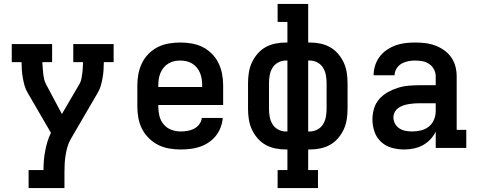

<svg xmlns="http://www.w3.org/2000/svg" viewBox="-20 -755 2440 980"><path d="M126 205V113H202Q202 88 204 64Q206 40 210.5 16Q215 -8 222 -31.5Q229 -55 240 -77L122 -280Q111 -298 105.5 -317.5Q100 -337 96.5 -357Q93 -377 91.5 -397Q90 -417 90 -438H40V-530H246V-438H196Q197 -423 198 -409Q199 -395 200.5 -380.5Q202 -366 205 -352Q208 -338 215 -325L296 -173L386 -327Q393 -339 395.5 -353Q398 -367 400 -381Q402 -395 402.5 -409.5Q403 -424 404 -438H354V-530H560V-438H510Q510 -417 508.5 -397Q507 -377 503.5 -357Q500 -337 494.5 -317.5Q489 -298 478 -280L341 -45Q330 -26 324 -4.5Q318 17 314.5 39Q311 61 310 83Q309 105 309 127V205Z M902 8Q873 8 843.5 3Q814 -2 788 -15Q762 -28 740.5 -49Q719 -70 705.5 -96Q692 -122 686.5 -151.5Q681 -181 681 -210V-320Q681 -349 686.5 -378Q692 -407 705 -433.5Q718 -460 739 -481Q760 -502 786 -515Q812 -528 841.5 -533Q871 -538 900 -538Q929 -538 958.5 -533Q988 -528 1014 -515Q1040 -502 1061 -481Q1082 -460 1095 -433.5Q1108 -407 1113.5 -378Q1119 -349 1119 -320V-219H788V-210Q788 -186 794 -162Q800 -138 816 -119.5Q832 -101 855 -92.5Q878 -84 902 -84Q920 -84 937.5 -87Q955 -90 970.5 -98Q986 -106 997 -120.5Q1008 -135 1010 -153H1117Q1115 -128 1106 -104.5Q1097 -81 1081.5 -61.5Q1066 -42 1045 -28Q1024 -14 1000.5 -6Q977 2 952 5Q927 8 902 8ZM1012 -311V-320Q1012 -336 1009.5 -352Q1007 -368 1001 -382.5Q995 -397 985 -409.5Q975 -422 961 -430.5Q947 -439 931.5 -442.5Q916 -446 900 -446Q884 -446 868.5 -442.5Q853 -439 839 -430.5Q825 -422 815 -409.5Q805 -397 799 -382.5Q793 -368 790.5 -352Q788 -336 788 -320V-311Z M1397 205V113H1447V8H1438Q1412 8 1385 2.5Q1358 -3 1335 -16Q1312 -29 1294 -50Q1276 -71 1265 -95.5Q1254 -120 1250 -146.5Q1246 -173 1246 -200V-330Q1246 -357 1250 -383.5Q1254 -410 1265 -434.5Q1276 -459 1294 -480Q1312 -501 1335 -514Q1358 -527 1385 -532.5Q1412 -538 1438 -538H1447V-643H1397V-735H1553V-538H1562Q1588 -538 1615 -532.5Q1642 -527 1665 -514Q1688 -501 1706 -480Q1724 -459 1735 -434.5Q1746 -410 1750 -383.5Q1754 -357 1754 -330V-200Q1754 -173 1750 -146.5Q1746 -120 1735 -95.5Q1724 -71 1706 -50Q1688 -29 1665 -16Q1642 -3 1615 2.5Q1588 8 1562 8H1553V113H1603V205ZM1438 -84H1447V-446H1438Q1418 -446 1399.5 -436Q1381 -426 1370.5 -408.5Q1360 -391 1356.5 -370.5Q1353 -350 1353 -330V-200Q1353 -180 1356.5 -159.5Q1360 -139 1370.5 -121.5Q1381 -104 1399.5 -94Q1418 -84 1438 -84ZM1553 -84H1562Q1582 -84 1600.5 -94Q1619 -104 1629.5 -121.5Q1640 -139 1643.5 -159.5Q1647 -180 1647 -200V-330Q1647 -350 1643.5 -370.5Q1640 -391 1629.5 -408.5Q1619 -426 1600.5 -436Q1582 -446 1562 -446H1553Z M2043 8Q2011 8 1980 -0.5Q1949 -9 1925.5 -30.5Q1902 -52 1891.5 -82.5Q1881 -113 1881 -145Q1881 -173 1889 -200.5Q1897 -228 1915.5 -249Q1934 -270 1958.5 -284Q1983 -298 2010 -306.5Q2037 -315 2065 -317.5Q2093 -320 2121 -320H2204V-365Q2204 -384 2195 -401Q2186 -418 2170.5 -428.5Q2155 -439 2136 -442.5Q2117 -446 2099 -446Q2081 -446 2063 -442.5Q2045 -439 2029.5 -430Q2014 -421 2004 -405Q1994 -389 1994 -371Q1994 -371 1994 -371Q1994 -371 1994 -371H1887Q1887 -371 1887 -371.5Q1887 -372 1887 -372Q1887 -397 1895 -421.5Q1903 -446 1918 -466Q1933 -486 1954.5 -500.5Q1976 -515 1999.5 -523.5Q2023 -532 2048 -535Q2073 -538 2099 -538Q2124 -538 2150 -535Q2176 -532 2200.5 -523Q2225 -514 2246.5 -499Q2268 -484 2283 -462.5Q2298 -441 2304.5 -416Q2311 -391 2311 -365V-92H2360V0H2204V-83Q2193 -61 2176 -43Q2159 -25 2137.5 -13.5Q2116 -2 2091.5 3Q2067 8 2043 8ZM2085 -84Q2107 -84 2129.5 -89.5Q2152 -95 2169.5 -109.5Q2187 -124 2195.5 -145Q2204 -166 2204 -189V-228H2121Q2107 -228 2093 -227Q2079 -226 2065 -223.5Q2051 -221 2038 -216.5Q2025 -212 2013.5 -204Q2002 -196 1995 -183Q1988 -170 1988 -156Q1988 -139 1996.5 -123.5Q2005 -108 2019.5 -99Q2034 -90 2051 -87Q2068 -84 2085 -84Z"/></svg>

Font: Iosevka Curly Slab SmBdEx
Style: Regular
Weight: 600
Width: 7
Monospace: yes
Designer: Belleve Invis
Foundry: Belleve Invis
Version: Version 11.1.0; ttfautohint (v1.8.3)